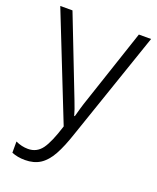

<svg xmlns="http://www.w3.org/2000/svg" viewBox="-136 -795 723 886"><g transform="rotate(20 225.5 -352.0)"><path d="M270 -186Q246 -113 222.5 -71Q199 -29 168.5 -9.5Q138 10 94 10Q58 10 29 -2V-57Q59 -43 90 -43Q133 -43 158.5 -78Q184 -113 210 -197L5 -714H65L216 -326Q232 -286 239 -259H242L254 -302Q256 -307 261 -325L391 -714H451Z"/></g></svg>

Font: Noto Sans Display Light Narrow
Style: Regular
Weight: 300
Width: 4
Designer: Monotype Design team
Foundry: Monotype Imaging Inc.
Version: Version 1.000